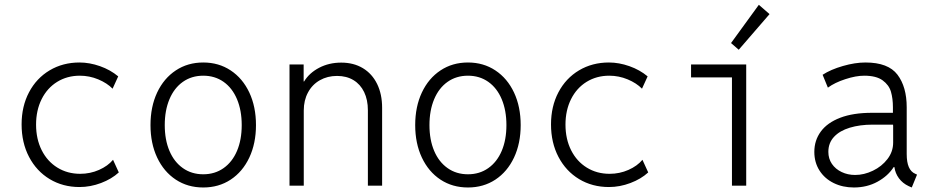

<svg xmlns="http://www.w3.org/2000/svg" viewBox="-20 -789 3978 816"><path d="M71.8 -260.3Q71.8 -336.9 103.3 -396.7Q134.8 -456.5 190.9 -490Q247.1 -523.4 317.9 -523.4Q360.8 -523.4 405 -507.8Q449.2 -492.2 482.4 -464.4L458.5 -412.1Q435.1 -436 397.5 -451.7Q359.9 -467.3 319.3 -467.3Q265.6 -467.3 223.1 -441.2Q180.7 -415 157 -367.7Q133.3 -320.3 133.3 -259.3Q133.3 -198.2 157.2 -150.6Q181.2 -103 223.9 -76.7Q266.6 -50.3 320.8 -50.3Q363.3 -50.3 400.9 -66.9Q438.5 -83.5 460.4 -109.9L484.9 -56.2Q454.6 -28.3 409.4 -11.2Q364.3 5.9 317.9 5.9Q247.1 5.9 191.2 -27.8Q135.3 -61.5 103.5 -122.1Q71.8 -182.6 71.8 -260.3Z M619.6 -257.3Q619.6 -335.4 647.9 -395.8Q676.3 -456.1 727.1 -489.7Q777.8 -523.4 843.8 -523.4Q909.7 -523.4 960.4 -489.7Q1011.2 -456.1 1039.6 -395.8Q1067.9 -335.4 1067.9 -257.3Q1067.9 -179.7 1039.6 -119.4Q1011.2 -59.1 960.4 -25.6Q909.7 7.8 843.8 7.8Q777.8 7.8 727.1 -25.6Q676.3 -59.1 647.9 -119.4Q619.6 -179.7 619.6 -257.3ZM1007.3 -257.3Q1007.3 -319.8 987.3 -367.4Q967.3 -415 930.2 -441.2Q893.1 -467.3 843.8 -467.3Q794.4 -467.3 757.3 -441.2Q720.2 -415 700.2 -367.4Q680.2 -319.8 680.2 -257.3Q680.2 -194.8 700.2 -147.7Q720.2 -100.6 757.3 -74.5Q794.4 -48.3 843.8 -48.3Q893.1 -48.3 930.2 -74.5Q967.3 -100.6 987.3 -147.7Q1007.3 -194.8 1007.3 -257.3Z M1210.4 -515.1H1270.5V-442.9H1272.5Q1294.4 -479 1336.4 -501Q1378.4 -522.9 1430.2 -522.9Q1482.9 -522.9 1522.2 -499.3Q1561.5 -475.6 1582.8 -432.1Q1604 -388.7 1604 -331.1V0H1543.5V-320.3Q1543.5 -364.7 1527.6 -397.7Q1511.7 -430.7 1482.2 -448.5Q1452.6 -466.3 1412.6 -466.3Q1371.6 -466.3 1339.4 -448Q1307.1 -429.7 1289.1 -396.2Q1271 -362.8 1271 -319.3V0H1210.4Z M1744.6 -257.3Q1744.6 -335.4 1772.9 -395.8Q1801.3 -456.1 1852.1 -489.7Q1902.8 -523.4 1968.8 -523.4Q2034.7 -523.4 2085.4 -489.7Q2136.2 -456.1 2164.6 -395.8Q2192.9 -335.4 2192.9 -257.3Q2192.9 -179.7 2164.6 -119.4Q2136.2 -59.1 2085.4 -25.6Q2034.7 7.8 1968.8 7.8Q1902.8 7.8 1852.1 -25.6Q1801.3 -59.1 1772.9 -119.4Q1744.6 -179.7 1744.6 -257.3ZM2132.3 -257.3Q2132.3 -319.8 2112.3 -367.4Q2092.3 -415 2055.2 -441.2Q2018.1 -467.3 1968.8 -467.3Q1919.4 -467.3 1882.3 -441.2Q1845.2 -415 1825.2 -367.4Q1805.2 -319.8 1805.2 -257.3Q1805.2 -194.8 1825.2 -147.7Q1845.2 -100.6 1882.3 -74.5Q1919.4 -48.3 1968.8 -48.3Q2018.1 -48.3 2055.2 -74.5Q2092.3 -100.6 2112.3 -147.7Q2132.3 -194.8 2132.3 -257.3Z M2321.8 -260.3Q2321.8 -336.9 2353.3 -396.7Q2384.8 -456.5 2440.9 -490Q2497.1 -523.4 2567.9 -523.4Q2610.8 -523.4 2655 -507.8Q2699.2 -492.2 2732.4 -464.4L2708.5 -412.1Q2685.1 -436 2647.5 -451.7Q2609.9 -467.3 2569.3 -467.3Q2515.6 -467.3 2473.1 -441.2Q2430.7 -415 2407 -367.7Q2383.3 -320.3 2383.3 -259.3Q2383.3 -198.2 2407.2 -150.6Q2431.2 -103 2473.9 -76.7Q2516.6 -50.3 2570.8 -50.3Q2613.3 -50.3 2650.9 -66.9Q2688.5 -83.5 2710.4 -109.9L2734.9 -56.2Q2704.6 -28.3 2659.4 -11.2Q2614.3 5.9 2567.9 5.9Q2497.1 5.9 2441.2 -27.8Q2385.3 -61.5 2353.5 -122.1Q2321.8 -182.6 2321.8 -260.3Z M3090.8 -460H2917V-515.1H3151.4V0H3090.8ZM3086.9 -606 3205.1 -768.6 3250.5 -729 3119.6 -577.6Z M3440.9 -143.6Q3440.9 -192.4 3468.5 -230Q3496.1 -267.6 3551 -288.6Q3606 -309.6 3686 -309.6H3774.9V-333.5Q3774.9 -370.1 3766.6 -398.9Q3758.3 -427.7 3731.2 -447.5Q3704.1 -467.3 3652.8 -467.3Q3617.7 -467.3 3572.8 -452.6Q3527.8 -438 3498.5 -416.5L3476.1 -471.2Q3510.7 -493.7 3562.3 -508.5Q3613.8 -523.4 3658.2 -523.4Q3754.9 -523.4 3794.2 -471.7Q3833.5 -419.9 3833.5 -333V-134.3Q3833.5 -99.6 3842.5 -78.9Q3851.6 -58.1 3870.1 -50.3L3877.4 -46.9L3855 7.8L3841.8 2Q3816.4 -9.8 3800.5 -31.2Q3784.7 -52.7 3781.2 -79.1H3778.3Q3753.9 -41 3709.2 -16.6Q3664.6 7.8 3608.9 7.8Q3561.5 7.8 3523.2 -11Q3484.9 -29.8 3462.9 -64.2Q3440.9 -98.6 3440.9 -143.6ZM3614.3 -45.4Q3652.3 -45.4 3689.9 -63.5Q3727.5 -81.5 3751.7 -113Q3775.9 -144.5 3775.9 -183.1V-253.9L3775.4 -259.3H3689Q3634.3 -259.3 3591.6 -246.3Q3548.8 -233.4 3524.7 -207.5Q3500.5 -181.6 3500.5 -143.6Q3500.5 -114.7 3515.6 -92.5Q3530.8 -70.3 3556.9 -57.9Q3583 -45.4 3614.3 -45.4Z"/></svg>

Font: Reddit Mono Light
Style: Regular
Weight: 300
Monospace: yes
Designer: Stephen Hutchings
Foundry: Reddit
Version: Version 1.011